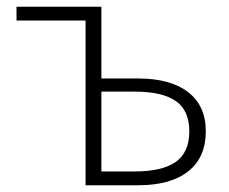

<svg xmlns="http://www.w3.org/2000/svg" viewBox="-20 -550 679 570"><path d="M234 -489H29V-530H281V-317H390Q486 -317 538.5 -276.5Q591 -236 591 -160Q591 -83 539 -41.5Q487 0 390 0H234ZM542 -160Q542 -222 502 -250Q462 -278 379 -278H281V-41H379Q462 -41 502 -69.5Q542 -98 542 -160Z"/></svg>

Font: Merged Yaku Han JP ExtraLight
Style: Regular
Weight: 250
Designer: Ryoko NISHIZUKA 西塚涼子 (kana, bopomofo & ideographs); Paul D. Hunt (Latin, Greek & Cyrillic); Sandoll Communications 산돌커뮤니
Foundry: Adobe
Version: Version 2.004